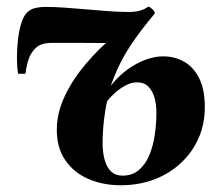

<svg xmlns="http://www.w3.org/2000/svg" viewBox="-20 -538 646 569"><path d="M55.5 -319.5H33.5Q30.5 -337 30.2 -364Q30 -391 33.2 -420.2Q36.5 -449.5 44.2 -472.8Q52 -496 66 -506Q74.5 -512 86.8 -514.8Q99 -517.5 115.5 -517.5Q142 -517.5 173.8 -515.2Q205.5 -513 238.8 -510Q272 -507 303.5 -504.8Q335 -502.5 361.5 -502.5Q379.5 -502.5 393.8 -506.2Q408 -510 419 -518Q421.5 -519 426.8 -515Q432 -511 436 -505.8Q440 -500.5 438 -497Q395.5 -447 363.5 -398Q331.5 -349 308 -283.5Q331 -312.5 357.5 -331.8Q384 -351 411.2 -361Q438.5 -371 463.5 -371Q497.5 -371 525.5 -355.2Q553.5 -339.5 570.2 -306.2Q587 -273 587 -220.5Q587 -170.5 568.5 -128.5Q550 -86.5 516.2 -55Q482.5 -23.5 437 -6.2Q391.5 11 337.5 11Q285 11 241.2 -8Q197.5 -27 172 -65.5Q146.5 -104 148.5 -161Q150 -207.5 173 -255.5Q196 -303.5 234.8 -349.2Q273.5 -395 321 -434L314.5 -410.5Q300.5 -410.5 282.5 -410.5Q264.5 -410.5 244.8 -410.8Q225 -411 205.2 -411Q185.5 -411 167.5 -411Q149.5 -411 135.5 -411Q109.5 -411 96 -403.2Q82.5 -395.5 73 -380Q66.5 -370 61.5 -351.5Q56.5 -333 55.5 -319.5ZM343 -17.5Q372.5 -17.5 392 -34.5Q411.5 -51.5 422.8 -78.8Q434 -106 438.8 -139Q443.5 -172 443.5 -204Q443.5 -228.5 437.8 -248.8Q432 -269 419.5 -281.5Q407 -294 386 -294Q369.5 -294 352.5 -285Q335.5 -276 321 -263Q306.5 -250 297.5 -238Q292.5 -218.5 288.2 -182.8Q284 -147 284 -111.5Q284.5 -83 290.8 -62Q297 -41 309.8 -29.2Q322.5 -17.5 343 -17.5Z"/></svg>

Font: Merriweather 144pt ExtraBold
Style: Italic
Weight: 800
Italic angle: -7.8°
Version: Version 2.101